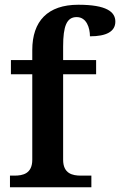

<svg xmlns="http://www.w3.org/2000/svg" viewBox="-20 -789 506 809"><path d="M22 0H365V-49H321C286 -49 246 -57 246 -116V-476H385V-536H246V-593C246 -679 261 -717 303 -717C345 -717 359 -671 359 -636C428 -636 466 -656 466 -698C466 -739 429 -769 310 -769C181 -769 116 -700 116 -578V-536H26V-476H116V-116C116 -57 76 -49 41 -49H22Z"/></svg>

Font: Noto Serif SemiBold
Style: Regular
Weight: 600
Designer: Monotype Design Team
Foundry: Monotype Imaging Inc.
Version: Version 2.013